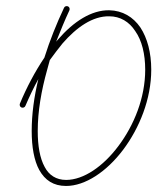

<svg xmlns="http://www.w3.org/2000/svg" viewBox="-20 -605 551 636"><path d="M210 -571C212 -576 210 -582 205 -584C200 -586 194 -584 192 -579C167 -526 145 -471 127 -414C96 -368 68 -315 46 -262C44 -257 46 -251 51 -249C56 -247 62 -249 64 -254C77 -284 91 -314 107 -343C93 -285 85 -227 85 -171C85 -118 93 -73 110 -42C129 -8 157 11 199 11C262 11 333 -36 388 -109C442 -181 481 -277 481 -374C481 -431 468 -479 445 -514C421 -549 386 -570 342 -571C283 -572 224 -534 172 -474C170 -472 168 -469 166 -467C180 -502 194 -537 210 -571ZM128 -52C112 -81 105 -122 105 -171C105 -237 117 -305 136 -373C139 -384 142 -395 145 -406C159 -425 173 -444 187 -461C234 -515 287 -552 342 -551C378 -551 408 -533 428 -502C450 -471 461 -426 461 -374C461 -281 424 -190 372 -121C322 -54 257 -9 199 -9C166 -9 142 -25 128 -52Z"/></svg>

Font: Mistral SingleLine OTF-SVG Regular
Style: Regular
Weight: 300
Designer: François Chastanet, Élisa Garzelli, Anais Alves, Morgane Autin
Foundry: institut supérieur des arts et du design Toulouse / isdaT
Version: Version 1.000;hotconv 1.0.117;makeotfexe 2.5.65602 DEVELOPME